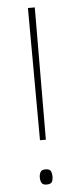

<svg xmlns="http://www.w3.org/2000/svg" viewBox="-53 -744 317 781"><g transform="rotate(-5 106.0 -353.0)"><path d="M118 -174H94L92 -714H120ZM80 -23Q80 -35 85 -44.5Q90 -54 105 -54Q123 -54 127.5 -44.5Q132 -35 132 -23Q132 -10 127.5 -1Q123 8 105 8Q90 8 85 -1Q80 -10 80 -23Z"/></g></svg>

Font: Noto Sans Sinhala UI ExtraCondensed Thin
Style: Regular
Weight: 100
Width: 2
Designer: Jelle Bosma - Monotype Design Team
Foundry: Monotype Imaging Inc.
Version: Version 2.006; ttfautohint (v1.8.4.7-5d5b)